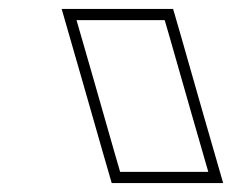

<svg xmlns="http://www.w3.org/2000/svg" viewBox="-20 -830 519 429"><path d="M187.9 -657 151 -785H348L360.2 -743L408.5 -574L445.4 -446H248.4L236.2 -488ZM163.8 -650.1 212.2 -481 229.6 -421H478.6L432.5 -580.9L384.2 -750L366.8 -810H117.8Z"/></svg>

Font: Nordica Plus
Style: NordicaClassicBkOblOl
Weight: 900
Version: Version 1.01